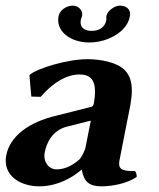

<svg xmlns="http://www.w3.org/2000/svg" viewBox="-25 -648 561 678"><path d="M295.7 -222 277.3 -129C275 -116 262.7 -91.1 254.3 -84C227.3 -61 202.3 -50 174.3 -50C147.7 -50 131.6 -73.6 131.6 -97.8C131.6 -100.8 131.8 -103.9 132.4 -107C138.7 -143.1 159.4 -187.8 212 -201ZM396.6 -80C401.7 -109 433.4 -266 435.4 -277C438.7 -296.2 440.5 -313.1 440.5 -327.9C440.5 -359.6 432.7 -382.2 416.9 -399.1C390.2 -427.5 332 -439 283.9 -439C211.9 -439 110.3 -407 82.6 -386L78.9 -382L85.6 -307L118.5 -306C161.3 -356 210.4 -385 255.4 -385C290.4 -385 310.6 -369.3 310.6 -324.1C310.6 -312.5 309.2 -298.8 306.4 -283C305.2 -276 301.5 -272 298.3 -271L175.8 -240C75.8 -217 8.8 -166 -3.2 -98C-4.3 -92 -4.8 -86.2 -4.8 -80.6C-4.8 -22.5 50.9 10 114.8 10C153.9 10 209 -3 262 -48H264C270.8 -7 289.8 10 332.8 10C371.9 10 423.5 0 457.6 -23C457.8 -31.7 456.4 -39 451.3 -44C415.8 -44 395.6 -46.4 395.6 -70C395.6 -73 396 -76.3 396.6 -80ZM433.5 -590C434.1 -592.9 434.3 -595.6 434.3 -598.1C434.3 -618.5 418.6 -628 397.2 -628C379.2 -628 353.9 -609 350.9 -592C350.4 -589 350 -587 350.7 -585C351.1 -582 350.6 -579 350.1 -576C346.2 -554 327.6 -539 298.6 -539C272.2 -539 259.6 -551.4 259.6 -569.4C259.6 -571.8 259.8 -574.4 260.3 -577C260.6 -579 261.1 -582 262.7 -585C264.6 -588.8 265.4 -592.3 265.4 -597.3C265.4 -612.2 252.3 -628 232.2 -628C209.2 -628 185.4 -612 181.5 -590C180.8 -585.8 180.4 -581.6 180.4 -577.6C180.4 -530.3 230.4 -498 290.3 -498C354.3 -498 423.9 -535 433.5 -590Z"/></svg>

Font: Linux Biolinum O 
Style: Bold Italic
Weight: 700
Designer: Philipp H. Poll
Foundry: Philipp H. Poll
Version: Version 1.3.2